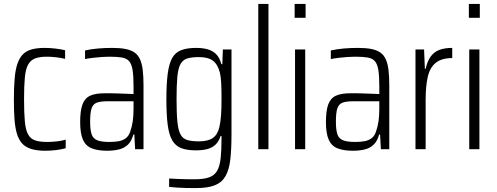

<svg xmlns="http://www.w3.org/2000/svg" viewBox="-20 -763 2540 982"><path d="M212 8Q168 8 138.5 -1.5Q109 -11 92 -30.5Q75 -50 66 -81Q57 -112 54 -155Q51 -198 51 -254Q51 -317 55 -362.5Q59 -408 69.5 -438Q80 -468 97.5 -485.5Q115 -503 142.5 -510.5Q170 -518 209 -518Q235 -518 264.5 -514.5Q294 -511 313 -506V-462Q293 -467 267.5 -470Q242 -473 220 -473Q182 -473 159 -464Q136 -455 123.5 -432Q111 -409 107 -366Q103 -323 103 -256Q103 -186 107 -142.5Q111 -99 123.5 -76Q136 -53 159.5 -45Q183 -37 221 -37Q246 -37 272 -40Q298 -43 316 -49V-5Q296 1 267.5 4.5Q239 8 212 8Z M528 8Q481 8 450 -4Q419 -16 404.5 -48Q390 -80 390 -139Q390 -196 401.5 -228Q413 -260 440 -273Q467 -286 516 -286Q528 -286 546 -286Q564 -286 584.5 -285Q605 -284 625 -283.5Q645 -283 663 -282V-323Q663 -375 658 -405.5Q653 -436 640 -450.5Q627 -465 602.5 -469Q578 -473 539 -473Q523 -473 501 -471.5Q479 -470 457 -467.5Q435 -465 415 -461V-505Q447 -512 481.5 -515Q516 -518 554 -518Q594 -518 622 -512.5Q650 -507 668 -494.5Q686 -482 696 -460Q706 -438 710 -405Q714 -372 714 -327V0H671L667 -75H662Q653 -41 634 -23Q615 -5 588 1.5Q561 8 528 8ZM539 -37Q568 -37 588.5 -41Q609 -45 624 -56.5Q639 -68 646 -90Q655 -115 659 -143Q663 -171 663 -207V-245H529Q493 -245 474 -237.5Q455 -230 448 -207.5Q441 -185 441 -141Q441 -99 448.5 -76.5Q456 -54 477.5 -45.5Q499 -37 539 -37Z M981 199Q956 199 932 198.5Q908 198 886.5 196.5Q865 195 845 193V150Q864 151 883.5 152Q903 153 925 153.5Q947 154 973 154Q1021 154 1048.5 144.5Q1076 135 1090 111.5Q1104 88 1108.5 47Q1113 6 1113 -56V-67H1108Q1100 -41 1083.5 -24.5Q1067 -8 1042 -1Q1017 6 983 6Q936 6 906.5 -5.5Q877 -17 860.5 -46Q844 -75 837.5 -126Q831 -177 831 -255Q831 -336 838 -387.5Q845 -439 861 -467Q877 -495 907 -506.5Q937 -518 983 -518Q1016 -518 1041.5 -511Q1067 -504 1085 -486.5Q1103 -469 1112 -435H1117L1120 -510H1164V-77Q1164 0 1158 52.5Q1152 105 1133.5 137.5Q1115 170 1079 184.5Q1043 199 981 199ZM998 -40Q1043 -40 1068 -57Q1093 -74 1102 -113Q1108 -139 1110.5 -173Q1113 -207 1113 -255Q1113 -302 1111.5 -335Q1110 -368 1105 -390Q1094 -434 1069 -452.5Q1044 -471 998 -471Q961 -471 938 -464Q915 -457 903 -435Q891 -413 887 -370Q883 -327 883 -255Q883 -182 887.5 -138.5Q892 -95 904 -74Q916 -53 939 -46.5Q962 -40 998 -40Z M1301 0V-743H1353V0Z M1487 -672V-743H1543V-672ZM1489 0V-510H1541V0Z M1785 8Q1738 8 1707 -4Q1676 -16 1661.5 -48Q1647 -80 1647 -139Q1647 -196 1658.5 -228Q1670 -260 1697 -273Q1724 -286 1773 -286Q1785 -286 1803 -286Q1821 -286 1841.5 -285Q1862 -284 1882 -283.5Q1902 -283 1920 -282V-323Q1920 -375 1915 -405.5Q1910 -436 1897 -450.5Q1884 -465 1859.5 -469Q1835 -473 1796 -473Q1780 -473 1758 -471.5Q1736 -470 1714 -467.5Q1692 -465 1672 -461V-505Q1704 -512 1738.5 -515Q1773 -518 1811 -518Q1851 -518 1879 -512.5Q1907 -507 1925 -494.5Q1943 -482 1953 -460Q1963 -438 1967 -405Q1971 -372 1971 -327V0H1928L1924 -75H1919Q1910 -41 1891 -23Q1872 -5 1845 1.5Q1818 8 1785 8ZM1796 -37Q1825 -37 1845.5 -41Q1866 -45 1881 -56.5Q1896 -68 1903 -90Q1912 -115 1916 -143Q1920 -171 1920 -207V-245H1786Q1750 -245 1731 -237.5Q1712 -230 1705 -207.5Q1698 -185 1698 -141Q1698 -99 1705.5 -76.5Q1713 -54 1734.5 -45.5Q1756 -37 1796 -37Z M2105 0V-510H2149L2153 -411H2157Q2166 -452 2184 -475.5Q2202 -499 2229 -508.5Q2256 -518 2293 -518V-466Q2239 -466 2209 -442Q2179 -418 2168 -370.5Q2157 -323 2157 -252V0Z M2378 -672V-743H2434V-672ZM2380 0V-510H2432V0Z"/></svg>

Font: Saira Condensed Light
Style: Regular
Weight: 300
Width: 3
Designer: Hector Gatti with collaboration of the Omnibus-Type team
Foundry: Omnibus-Type
Version: Version 1.101